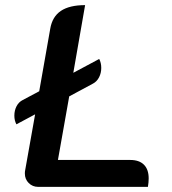

<svg xmlns="http://www.w3.org/2000/svg" viewBox="-20 -729 672 749"><path d="M560 -33Q560 -18 557 0H129Q107 0 92 -15Q77 -30 77 -52Q77 -60 78 -64L117 -283L44 -244Q36 -259 36 -278Q36 -298 44.5 -314.5Q53 -331 69 -339L133 -373L176 -617Q184 -664 217.5 -686.5Q251 -709 312 -709L266 -445L367 -499Q375 -484 375 -464Q375 -444 366.5 -427.5Q358 -411 343 -403L250 -353L206 -105H488Q523 -105 541.5 -86.5Q560 -68 560 -33Z"/></svg>

Font: K2D SemiBold
Style: Italic
Weight: 600
Italic angle: -10°
Designer: Katatrad Aksorn Co.,Ltd.
Foundry: Cadson Demak Co.,Ltd.
Version: Version 1.000; ttfautohint (v1.6)